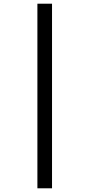

<svg xmlns="http://www.w3.org/2000/svg" viewBox="-20 -852 483 1037"><path d="M182 -832H261V165H182Z"/></svg>

Font: Noto Sans Devanagari UI Condensed Medium
Style: Regular
Weight: 500
Width: 3
Designer: Jelle Bosma - Monotype Design Team
Foundry: Monotype Imaging Inc.
Version: Version 2.003